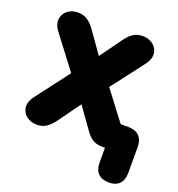

<svg xmlns="http://www.w3.org/2000/svg" viewBox="-157 -844 1081 1164"><g transform="rotate(20 383.0 -262.5)"><path d="M674 190C734 190 766 156 766 95V-72C766 -133 732 -167 671 -167H622L479 -355L641 -567C696 -639 648 -715 565 -715C520 -715 489 -695 454 -646L356 -510L260 -646C226 -694 194 -715 149 -715C66 -715 19 -638 73 -567L234 -355L69 -138C14 -66 62 10 145 10C190 10 221 -11 256 -59L357 -199L457 -59C492 -11 523 0 568 0H581V95C581 156 614 190 674 190Z"/></g></svg>

Font: SN Pro Black
Style: Regular
Weight: 900
Designer: Tobias Whetton
Foundry: Supernotes
Version: Version 1.001;Glyphs 3.2 (3249)